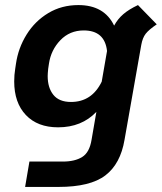

<svg xmlns="http://www.w3.org/2000/svg" viewBox="-20 -502 638 757"><path d="M598 -406Q567 -385 554.5 -369Q542 -353 537 -325L471 49Q455 144 395.5 189.5Q336 235 211 235H79L96 135H228Q275 135 304 117Q333 99 341 49L360 -61Q302 0 209 0Q128 0 82 -48.5Q36 -97 36 -181Q36 -207 40 -231L43 -251Q52 -313 85 -366Q118 -419 170.5 -450.5Q223 -482 289 -482Q391 -482 430 -401Q444 -427 466 -446Q488 -465 524 -482ZM381 -180 402 -301Q393 -382 310 -382Q255 -382 218 -343.5Q181 -305 173 -251L170 -231Q168 -211 168 -202Q168 -156 190.5 -128Q213 -100 260 -100Q342 -100 381 -180Z"/></svg>

Font: KoHo
Style: Bold Italic
Weight: 700
Italic angle: -10°
Version: Version 1.000; ttfautohint (v1.6)